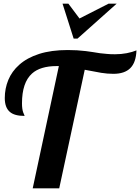

<svg xmlns="http://www.w3.org/2000/svg" viewBox="-20 -1020 759 1040"><path d="M318.8 -1000H350.6L410.6 -919.9L567.9 -1000H611.8L399.9 -811H378.9ZM298.8 -662.1H287.1Q198.2 -662.1 153.3 -621.6Q99.1 -572.8 99.1 -460Q99.1 -428.7 106 -410.2Q107.9 -403.8 110.8 -398.9Q112.8 -395.5 112.8 -392.1Q58.6 -392.1 33.7 -413.6Q5.9 -437 5.9 -488.8Q5.9 -540.5 25.1 -587.2Q44.4 -633.8 84 -668.9Q126.5 -707 192.1 -728Q257.8 -749 347.2 -749Q398.4 -749 445.3 -743.2Q460 -741.7 483.4 -737.8Q522.5 -730.5 558.6 -728Q576.2 -726.1 603 -726.1Q636.2 -726.1 666.5 -731.9Q696.8 -737.8 719.2 -747.1Q716.8 -681.6 685.8 -650.9Q654.8 -620.1 594.2 -620.1Q561.5 -620.1 528.3 -625.5Q495.1 -630.9 439 -642.1L300.8 0H157.2Z"/></svg>

Font: Pattaya
Style: Regular
Weight: 400
Designer: Pablo Impallari / Thai characters Designed by Thanarat Vachiruckul and Suppakit Chalermlarp
Foundry: Pablo Impallari
Version: Version 2.001